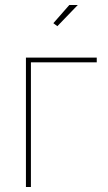

<svg xmlns="http://www.w3.org/2000/svg" viewBox="-20 -750 432 770"><path d="M292 -730 210 -645 194 -657 258 -730ZM368 -519V-500H104V0H84V-519Z"/></svg>

Font: Raleway
Style: Thin
Weight: 100
Designer: Matt McInerney, Pablo Impallari, Rodrigo Fuenzalida
Foundry: Matt McInerney, Pablo Impallari, Rodrigo Fuenzalida
Version: Version 3.000